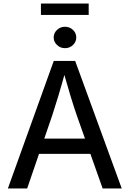

<svg xmlns="http://www.w3.org/2000/svg" viewBox="-20 -1075 739 1095"><path d="M24.9 0 286.6 -727.5H408.7L674.3 0H565.4L417.5 -418Q401.9 -462.9 382.6 -526.1Q363.3 -589.4 336.9 -682.6H356.9Q331.1 -588.9 311.8 -524.7Q292.5 -460.4 278.3 -418L134.8 0ZM161.6 -197.3V-284.7H537.6V-197.3ZM350.6 -800.3Q324.2 -800.3 305.2 -818.4Q286.1 -836.4 286.1 -861.3Q286.1 -886.7 305.2 -904.5Q324.2 -922.4 350.6 -922.4Q377.4 -922.4 396.2 -904.5Q415 -886.7 415 -861.3Q415 -836.4 396.2 -818.4Q377.4 -800.3 350.6 -800.3ZM485.8 -1054.7V-989.7H213.4V-1054.7Z"/></svg>

Font: Inter Cardless
Style: Regular
Weight: 400
Designer: Rasmus Andersson
Foundry: rsms
Version: Version 4.001;git-9221beed3